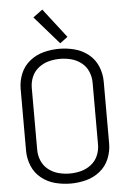

<svg xmlns="http://www.w3.org/2000/svg" viewBox="-63 -1013 701 1066"><g transform="rotate(-5 287.5 -480.0)"><path d="M297 -773 161 -929 214 -968 340 -805ZM288 8Q244 8 201.5 -3Q159 -14 124.5 -41.5Q90 -69 73 -110Q56 -151 56 -195V-540Q56 -584 73 -625Q90 -666 124.5 -693.5Q159 -721 201.5 -732Q244 -743 288 -743Q331 -743 373.5 -732Q416 -721 450.5 -693.5Q485 -666 502 -625Q519 -584 519 -540V-195Q519 -151 502 -110Q485 -69 450.5 -41.5Q416 -14 373.5 -3Q331 8 288 8ZM288 -48Q319 -48 350 -56Q381 -64 406.5 -84Q432 -104 444.5 -133.5Q457 -163 457 -195V-540Q457 -572 444.5 -601.5Q432 -631 406.5 -651Q381 -671 350 -679Q319 -687 288 -687Q256 -687 225 -679Q194 -671 168.5 -651Q143 -631 130.5 -601.5Q118 -572 118 -540V-195Q118 -163 130.5 -133.5Q143 -104 168.5 -84Q194 -64 225 -56Q256 -48 288 -48Z"/></g></svg>

Font: Jozsika Light
Style: Regular
Weight: 300
Monospace: yes
Designer: Belleve Invis
Foundry: Belleve Invis
Version: 2.1.0